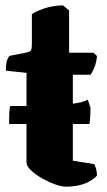

<svg xmlns="http://www.w3.org/2000/svg" viewBox="-20 -697 399 717"><path d="M14 -234Q14 -263 15 -279.5Q16 -296 18 -301Q70 -301 111.5 -301.5Q153 -302 185 -304Q217 -306 241 -308.5Q265 -311 281.5 -315Q298 -319 308 -325L318 -294Q318 -278 317 -261.5Q316 -245 314 -234ZM226 0Q209 0 184.5 -9Q160 -18 135.5 -32Q111 -46 95 -61.5Q79 -77 79 -90V-425L2 -433Q2 -462 7.5 -475Q13 -488 18 -489L80 -501Q88 -503 93.5 -506.5Q99 -510 99 -534V-644Q110 -653 142.5 -664.5Q175 -676 215 -677L238 -658V-500H329L342 -488Q341 -468 333.5 -448Q326 -428 318 -418H252V-97L332 -84Q335 -79 338.5 -67.5Q342 -56 342 -41Q330 -28 312 -18.5Q294 -9 272.5 -4.5Q251 0 226 0Z"/></svg>

Font: Texturina 12pt Black
Style: Regular
Weight: 900
Designer: Guillermo Torres Carreño
Foundry: Omnibus-Type
Version: Version 1.002